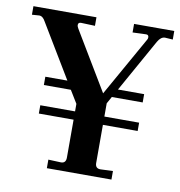

<svg xmlns="http://www.w3.org/2000/svg" viewBox="-74 -663 685 729"><g transform="rotate(10 268.5 -298.5)"><path d="M154 0V-33L203 -31Q222 -31 222 -53V-199H88V-231H222V-260L192 -309H88V-341H173L49 -547Q39 -566 25 -566L-3 -564V-597H240V-564L187 -566H186Q175 -566 175 -556Q175 -550 180 -542L315 -317L444 -546Q447 -550 447 -556Q447 -566 437 -566L385 -564V-597H540V-564L510 -566Q494 -566 482 -545L368 -341H469V-309H350L335 -282V-231H469V-199H335V-52Q335 -31 355 -31L403 -33V0Z"/></g></svg>

Font: UnnaMedium
Style: Regular
Weight: 500
Designer: Jorge de Buen Unna
Foundry: Omnibus-Type
Version: Version 2.008;hotconv 1.0.109;makeotfexe 2.5.65596